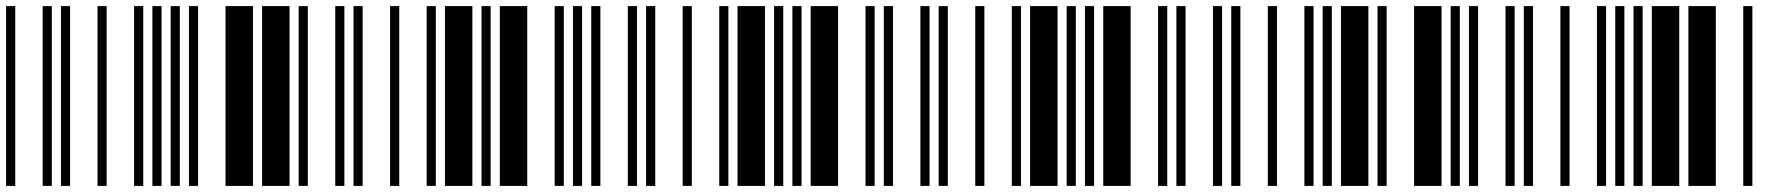

<svg xmlns="http://www.w3.org/2000/svg" viewBox="-20 -610 5800 630"><path d="M0 0V-590H30V0ZM120 0V-590H150V0ZM180 0V-590H210V0ZM300 0V-590H330V0ZM420 0V-590H450V0ZM480 0V-590H510V0ZM540 0V-590H570V0ZM600 0V-590H630V0ZM720 0V-590H810V0ZM840 0V-590H930V0Z M960 0V-590H990V0ZM1080 0V-590H1110V0ZM1140 0V-590H1170V0ZM1260 0V-590H1290V0ZM1380 0V-590H1410V0ZM1440 0V-590H1530V0ZM1560 0V-590H1590V0ZM1620 0V-590H1710V0ZM1800 0V-590H1830V0ZM1860 0V-590H1890V0Z M1920 0V-590H1950V0ZM2040 0V-590H2070V0ZM2100 0V-590H2130V0ZM2220 0V-590H2250V0ZM2340 0V-590H2370V0ZM2400 0V-590H2490V0ZM2520 0V-590H2550V0ZM2580 0V-590H2610V0ZM2640 0V-590H2730V0ZM2820 0V-590H2850V0Z M2880 0V-590H2910V0ZM3000 0V-590H3030V0ZM3060 0V-590H3090V0ZM3180 0V-590H3210V0ZM3300 0V-590H3330V0ZM3360 0V-590H3450V0ZM3480 0V-590H3510V0ZM3540 0V-590H3570V0ZM3600 0V-590H3690V0ZM3780 0V-590H3810V0Z M3840 0V-590H3870V0ZM3960 0V-590H3990V0ZM4020 0V-590H4050V0ZM4140 0V-590H4170V0ZM4260 0V-590H4290V0ZM4320 0V-590H4350V0ZM4380 0V-590H4470V0ZM4500 0V-590H4530V0ZM4620 0V-590H4710V0ZM4740 0V-590H4770V0Z M4800 0V-590H4830V0ZM4920 0V-590H4950V0ZM4980 0V-590H5010V0ZM5100 0V-590H5130V0ZM5220 0V-590H5250V0ZM5280 0V-590H5310V0ZM5340 0V-590H5370V0ZM5400 0V-590H5490V0ZM5520 0V-590H5610V0ZM5700 0V-590H5730V0Z"/></svg>

Font: Libre Barcode 39 Extended
Style: Regular
Weight: 400
Version: Version 1.005; ttfautohint (v1.8.3)